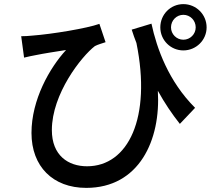

<svg xmlns="http://www.w3.org/2000/svg" viewBox="-20 -847 1040 933"><path d="M620 -703C627 -680 635 -659 643 -638C717 -274 603 -39 403 -39C312 -39 232 -91 232 -215C232 -391 376 -573 441 -623C456 -631 479 -637 493 -642L463 -731C402 -709 231 -681 137 -674C119 -672 99 -671 83 -671L97 -567C119 -572 135 -576 153 -579C191 -587 257 -597 301 -604C221 -517 133 -362 133 -201C133 -38 237 66 399 66C656 66 762 -166 747 -406C780 -346 816 -293 854 -245L928 -323C799 -452 742 -611 716 -732ZM871 -654C838 -654 811 -681 811 -714C811 -748 838 -775 871 -775C904 -775 931 -748 931 -714C931 -681 904 -654 871 -654ZM871 -827C809 -827 759 -777 759 -714C759 -652 809 -602 871 -602C933 -602 984 -652 984 -714C984 -777 933 -827 871 -827Z"/></svg>

Font: Source Han Sans KR Medium
Style: Regular
Weight: 500
Designer: Ryoko NISHIZUKA (kana & ideographs); Paul D. Hunt (Latin, Greek & Cyrillic); Wenlong ZHANG (bopomofo); Sandoll Communica
Foundry: Adobe Systems Incorporated
Version: Version 1.001;PS 1.001;hotconv 1.0.78;makeotf.lib2.5.61930